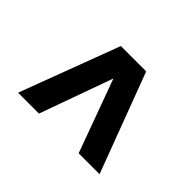

<svg xmlns="http://www.w3.org/2000/svg" viewBox="-114 -777 793 793"><g transform="rotate(-45 283.0 -380.0)"><path d="M65 -142V-264L385 -381L65 -496V-618L501.5 -454V-306Z"/></g></svg>

Font: Encode Sans Semi Expanded
Style: Bold
Weight: 700
Width: 6
Designer: Multiple Designers
Foundry: Impallari Type
Version: Version 3.000; ttfautohint (v1.8.3) -l 8 -r 50 -G 200 -x 14 